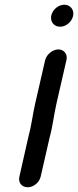

<svg xmlns="http://www.w3.org/2000/svg" viewBox="-20 -702 330 812"><path d="M171 -448 129 -265C118 -217 113 -170 100 -123L62 45C56 70 72 90 97 90C122 90 146 70 152 45L190 -121C203 -168 208 -217 219 -265L261 -448C267 -472 251 -493 227 -493C203 -493 177 -472 171 -448ZM197 -637C191 -611 208 -589 234 -589C259 -589 283 -609 289 -634C295 -660 278 -682 252 -682C227 -682 203 -662 197 -637Z"/></svg>

Font: Electronic
Style: BlkIt
Weight: 900
Version: Version 1.011